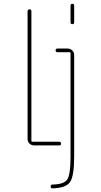

<svg xmlns="http://www.w3.org/2000/svg" viewBox="-20 -780 540 1030"><path d="M358.4 -660.2V-750Q358.4 -759.8 368.2 -759.8Q377.9 -759.8 377.9 -750V-660.2Q377.9 -650.4 368.2 -650.4Q358.4 -650.4 358.4 -660.2ZM288.1 -500Q278.3 -500 278.3 -509.8Q278.3 -519.5 288.1 -519.5H341.8Q356.4 -519.5 367.2 -509.8Q377.9 -500 377.9 -485.4V59.6Q377.9 163.1 356.4 195.8Q335 228.5 261.7 230.5Q252 230.5 252 220.2Q252 210 261.7 210Q322.3 209 340.3 183.6Q358.4 158.2 358.4 59.6V-495.1Q358.4 -500 352.5 -500ZM163.1 0Q148.4 0 138.2 -9.8Q127.9 -19.5 127.9 -35.2V-719.7Q127.9 -729.5 138.2 -730Q148.4 -730.5 148.4 -719.7V-25.4Q148.4 -20.5 152.3 -19.5H297.9Q307.6 -19.5 307.6 -9.8Q307.6 0 297.9 0Z"/></svg>

Font: Rounded-X Mgen+ 1m thin
Style: Regular
Weight: 100
Designer: [Source Han Sans]
Ryoko NISHIZUKA  (kana & ideographs); Paul D. Hunt (Latin, Greek & Cyrillic); Wenlong ZHANG  (bopomofo
Version: Version 1.059.20150602